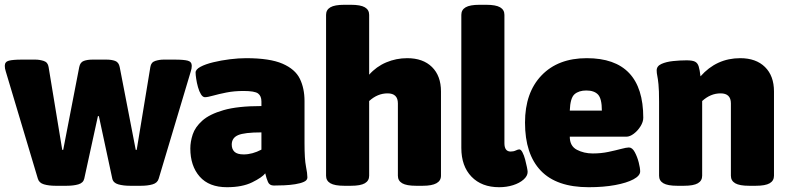

<svg xmlns="http://www.w3.org/2000/svg" viewBox="-37 -774 3287 802"><path d="M195 2Q167 2 146.5 -4Q126 -10 121 -28L-13 -476Q-17 -488 -17 -499Q-17 -516 0 -520.5Q17 -525 54 -525H111Q128 -525 145.5 -519.5Q163 -514 166 -494L223 -148H227L294 -494Q298 -514 313 -519.5Q328 -525 349 -525H408Q429 -525 444 -519.5Q459 -514 463 -494L530 -148H534L591 -494Q594 -514 611.5 -519.5Q629 -525 646 -525H693Q731 -525 747.5 -520.5Q764 -516 764 -499Q764 -488 760 -476L626 -28Q621 -10 600.5 -4Q580 2 552 2H506Q478 2 457 -4Q436 -10 432 -28L376 -289H372L315 -28Q311 -10 290.5 -4Q270 2 241 2Z M911 8Q836 8 797 -36.5Q758 -81 758 -154Q758 -182 768 -212.5Q778 -243 808 -270Q838 -297 897 -314Q956 -331 1055 -331V-350Q1055 -373 1041 -383.5Q1027 -394 980 -394Q941 -394 908.5 -387.5Q876 -381 853 -374.5Q830 -368 819 -368Q810 -368 802.5 -380Q795 -392 790 -410Q785 -428 782.5 -445Q780 -462 780 -471Q780 -484 800.5 -495Q821 -506 854 -514Q887 -522 923.5 -526.5Q960 -531 991 -531Q1090 -531 1143 -508Q1196 -485 1215.5 -445Q1235 -405 1235 -352V-176Q1235 -109 1241 -79Q1247 -49 1247 -33Q1247 -21 1232.5 -14.5Q1218 -8 1196 -4.5Q1174 -1 1150 0Q1126 1 1107 1Q1089 1 1082.5 -13.5Q1076 -28 1071 -50Q1058 -33 1016.5 -12.5Q975 8 911 8ZM981 -129Q1017 -129 1055 -149V-221Q984 -221 957.5 -209.5Q931 -198 931 -170Q931 -151 942.5 -140Q954 -129 981 -129Z M1401 2Q1361 2 1343 -8.5Q1325 -19 1325 -40V-712Q1325 -733 1343 -743.5Q1361 -754 1401 -754H1429Q1469 -754 1487 -743.5Q1505 -733 1505 -712V-462Q1535 -496 1576.5 -513.5Q1618 -531 1664 -531Q1730 -531 1767.5 -494Q1805 -457 1805 -392V-40Q1805 2 1729 2H1701Q1661 2 1643 -8.5Q1625 -19 1625 -40V-342Q1625 -384 1582 -384Q1540 -384 1505 -352V-40Q1505 -19 1487 -8.5Q1469 2 1429 2Z M2048 8Q1975 8 1932.5 -36Q1890 -80 1890 -156V-712Q1890 -733 1908 -743.5Q1926 -754 1966 -754H1994Q2034 -754 2052 -743.5Q2070 -733 2070 -712V-176Q2070 -141 2096 -141Q2108 -141 2117.5 -145.5Q2127 -150 2132 -150Q2139 -150 2145.5 -137.5Q2152 -125 2156.5 -108Q2161 -91 2164 -76Q2167 -61 2167 -56Q2167 -39 2150 -24Q2133 -9 2106 -0.5Q2079 8 2048 8Z M2422 8Q2288 8 2222 -61Q2156 -130 2156 -262Q2156 -387 2225 -459Q2294 -531 2414 -531Q2650 -531 2650 -282Q2650 -265 2638.5 -246.5Q2627 -228 2610.5 -215.5Q2594 -203 2579 -203H2343Q2343 -164 2372.5 -148.5Q2402 -133 2439 -133Q2474 -133 2504.5 -139.5Q2535 -146 2557.5 -152Q2580 -158 2590 -158Q2604 -158 2614.5 -138.5Q2625 -119 2631 -95.5Q2637 -72 2637 -58Q2637 -40 2609 -25Q2581 -10 2532.5 -1Q2484 8 2422 8ZM2343 -312H2477Q2477 -362 2461 -379Q2445 -396 2412 -396Q2381 -396 2363 -380.5Q2345 -365 2343 -312Z M2792 2Q2752 2 2734 -8.5Q2716 -19 2716 -40V-349Q2716 -398 2713.5 -422Q2711 -446 2708.5 -457.5Q2706 -469 2706 -480Q2706 -498 2726 -507Q2746 -516 2775 -519Q2804 -522 2831 -522Q2855 -522 2866 -516.5Q2877 -511 2881.5 -496.5Q2886 -482 2889 -455Q2956 -531 3055 -531Q3121 -531 3158.5 -494Q3196 -457 3196 -392V-40Q3196 -19 3178 -8.5Q3160 2 3120 2H3092Q3052 2 3034 -8.5Q3016 -19 3016 -40V-342Q3016 -384 2973 -384Q2931 -384 2896 -352V-40Q2896 -19 2878 -8.5Q2860 2 2820 2Z"/></svg>

Font: Asap Black
Style: Regular
Weight: 900
Designer: Pablo Cosgaya
Foundry: Omnibus-Type
Version: Version 3.001; ttfautohint (v1.8.4.7-5d5b)